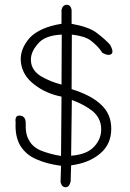

<svg xmlns="http://www.w3.org/2000/svg" viewBox="-20 -759 540 799"><path d="M278 -660Q349 -647 380 -624Q395 -613 410 -600Q425 -587 438 -573Q455 -542 443 -534Q432 -525 406 -539Q396 -555 383.5 -567.5Q371 -580 358 -590Q333 -609 279 -615L278 -388Q320 -375 351 -358.5Q382 -342 402 -322Q443 -284 443 -223Q443 -192 432 -166.5Q421 -141 398 -121Q352 -81 276 -71L274 -4Q269 19 255 20Q238 22 232 -1L234 -69Q174 -77 132 -96Q89 -114 65 -152Q42 -190 45 -249Q41 -280 63 -278Q86 -276 87 -249Q85 -200 101 -175Q115 -148 149 -133Q166 -126 187.5 -120Q209 -114 234 -110L236 -357Q172 -369 123 -407Q73 -445 67 -500Q61 -553 104 -602Q147 -646 236 -660V-718Q241 -739 258 -739Q274 -739 278 -718ZM237 -615Q166 -612 137 -576Q105 -539 109 -503Q112 -466 150 -442Q189 -419 236 -407ZM276 -111Q342 -116 372 -149Q403 -182 401 -226Q399 -268 366 -296Q333 -323 279 -343Z"/></svg>

Font: Yomogi
Style: Regular
Weight: 400
Designer: satsuyako
Foundry: satsuyako
Version: Version 3.100